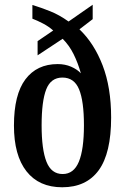

<svg xmlns="http://www.w3.org/2000/svg" viewBox="-20 -782 529 812"><path d="M243 10Q145 10 92 -57.5Q39 -125 39 -251Q39 -382 87.5 -446.5Q136 -511 224 -511Q255 -511 280.5 -500Q306 -489 322 -472Q310 -515 291.5 -552.5Q273 -590 245 -618L139 -548V-608L205 -653Q186 -670 162 -682.5Q138 -695 117 -703V-761Q153 -750 192 -734.5Q231 -719 270 -691L372 -762V-701L316 -658Q378 -599 414 -505.5Q450 -412 450 -285Q450 -134 397.5 -62Q345 10 243 10ZM245 -46Q292 -46 313.5 -98Q335 -150 335 -252Q335 -354 314.5 -404Q294 -454 244 -454Q195 -454 175.5 -404Q156 -354 156 -252Q156 -150 176.5 -98Q197 -46 245 -46Z"/></svg>

Font: Noto Serif Myanmar ExtraCondensed SemiBold
Style: Regular
Weight: 600
Width: 2
Designer: Ben Mitchell and the Monotype Design Team
Foundry: Monotype Imaging Inc.
Version: Version 2.106; ttfautohint (v1.8.4.7-5d5b)